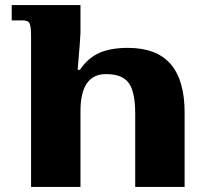

<svg xmlns="http://www.w3.org/2000/svg" viewBox="-20 -734 817 754"><path d="M102 -591Q102 -626 97 -640Q92 -654 70 -654H26V-714H296V-604Q296 -589 285 -460H294Q325 -506 369.5 -526Q414 -546 482 -546Q595 -546 650 -482.5Q705 -419 705 -292V0H511V-287Q511 -372 486 -407.5Q461 -443 396 -443Q296 -443 296 -297V0H102Z"/></svg>

Font: Noto Serif Georgian Black
Style: Regular
Weight: 900
Designer: Monotype Design team
Foundry: Monotype Imaging Inc.
Version: Version 1.000